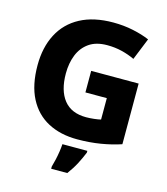

<svg xmlns="http://www.w3.org/2000/svg" viewBox="-134 -828 1005 1153"><g transform="rotate(15 368.5 -251.5)"><path d="M373 -409H668V-32Q612 -13 543.5 -1.5Q475 10 397 10Q293 10 215.5 -31Q138 -72 95.5 -154Q53 -236 53 -359Q53 -470 96 -552.5Q139 -635 222.5 -679.5Q306 -724 427 -724Q492 -724 551 -711.5Q610 -699 654 -680L599 -544Q561 -562 518 -572.5Q475 -583 427 -583Q358 -583 314.5 -552.5Q271 -522 250.5 -470.5Q230 -419 230 -355Q230 -249 276.5 -190.5Q323 -132 415 -132Q438 -132 464.5 -135Q491 -138 506 -142V-275H373ZM475 72Q460 109 441 145.5Q422 182 393 221H293V207Q299 187 305 160.5Q311 134 315 107.5Q319 81 320 61H475Z"/></g></svg>

Font: Noto Sans Canadian Aboriginal ExtraBold
Style: Regular
Weight: 800
Designer: Monotype Design Team, Typotheque's Kevin King
Foundry: Monotype Imaging Inc.
Version: Version 2.004; ttfautohint (v1.8.4.7-5d5b)